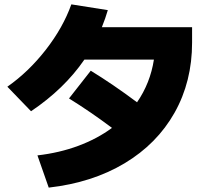

<svg xmlns="http://www.w3.org/2000/svg" viewBox="-20 -813 978 879"><path d="M492.7 -227.5Q393.6 -301.8 295.9 -362.3L395.5 -489.3Q497.6 -426.8 607.4 -344.7Q668 -432.6 684.6 -540H366.2Q274.4 -406.2 122.1 -303.7L13.7 -416Q110.8 -483.9 189.7 -585.2Q268.6 -686.5 306.6 -793L473.6 -766.6Q462.9 -729.5 446.3 -688.5H859.4V-618.2Q859.4 -439.5 779.1 -296.9Q698.7 -154.3 550.3 -65.4Q401.9 23.4 203.1 45.9L151.4 -101.6Q252.4 -113.3 338.9 -145.5Q425.3 -177.7 492.7 -227.5Z"/></svg>

Font: Pretendard JP Black
Style: Regular
Weight: 900
Designer: Base glyphs from Inter by Rasmus Andersson; Hangeul glyphs from Noto Sans CJK(Source Han Sans) by Jang Soo-young and Kan
Foundry: Kil Hyung-jin
Version: Version 1.309